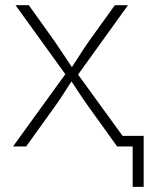

<svg xmlns="http://www.w3.org/2000/svg" viewBox="-20 -566 575 742"><path d="M30.3 0 232.4 -279.3 40 -545.9H91.3L190.9 -406.7Q209 -380.4 225.3 -355.5Q241.7 -330.6 257.8 -306.6Q273.9 -330.6 289.6 -355.5Q305.2 -380.4 323.7 -406.7L423.8 -545.9H474.6L281.7 -277.8L483.4 0H432.6L316.9 -161.1Q299.8 -185.1 285.4 -207.3Q271 -229.5 256.3 -251.5Q241.7 -229.5 227.8 -207.3Q213.9 -185.1 196.8 -161.1L81.1 0ZM492.7 156.2V0H445.3V-41H535.2V156.2Z"/></svg>

Font: Inter Extra Light
Style: Regular
Weight: 200
Designer: Rasmus Andersson
Foundry: rsms
Version: Version 4.000;git-3c8e0fc